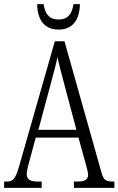

<svg xmlns="http://www.w3.org/2000/svg" viewBox="-20 -915 577 935"><path d="M265 -771C336 -771 368 -821 369 -895H338C329 -839 305 -820 265 -820C225 -820 201 -840 192 -895H161C162 -821 194 -771 265 -771ZM0 0H183V-31H162C122 -31 110 -45 110 -68C110 -84 119 -116 125 -137L154 -245H362L395 -126C401 -103 409 -77 409 -65C409 -43 397 -31 359 -31H340V0H537V-31H529C496 -31 484 -39 475 -72L294 -714H247L75 -112C56 -45 45 -31 14 -31H0ZM167 -283 225 -499C239 -552 253 -602 260 -637C267 -602 280 -554 298 -486L352 -283Z"/></svg>

Font: Noto Serif Thai ExtraCondensed Light
Style: Regular
Weight: 300
Width: 2
Designer: Monotype Design Team
Foundry: Monotype Imaging Inc.
Version: Version 2.002